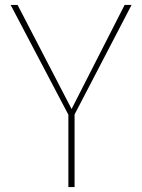

<svg xmlns="http://www.w3.org/2000/svg" viewBox="-20 -755 574 775"><path d="M511 -735H483L269 -315L51 -735H23L256 -292V0H281V-293Z"/></svg>

Font: Glow Sans SC Normal Thin
Style: Regular
Weight: 100
Designer: Ryoko NISHIZUKA (kana, bopomofo & ideographs); Paul D. Hunt (Latin, Greek & Cyrillic); Sandoll Communications, Soo-young
Version: Version 0.93